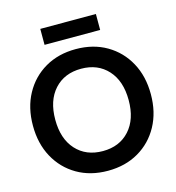

<svg xmlns="http://www.w3.org/2000/svg" viewBox="-127 -985 1013 1104"><g transform="rotate(-15 380.0 -432.5)"><path d="M380 12Q276 12 197 -34Q118 -80 73.5 -161.5Q29 -243 29 -350Q29 -457 73.5 -538.5Q118 -620 197 -666Q276 -712 380 -712Q484 -712 563 -666Q642 -620 686.5 -538.5Q731 -457 731 -350Q731 -243 686.5 -161.5Q642 -80 563 -34Q484 12 380 12ZM381 -105Q480 -105 539.5 -170.5Q599 -236 599 -350Q599 -464 539.5 -529.5Q480 -595 381 -595Q281 -595 221.5 -529.5Q162 -464 162 -350Q162 -236 221.5 -170.5Q281 -105 381 -105ZM214 -782V-877H545V-782Z"/></g></svg>

Font: HostGroteskBold
Style: Bold
Weight: 700
Designer: Doukan Karapınar based on Poppins by Indian Type Foundry, Jonny Pinhorn
Foundry: Element Type
Version: Version 1.001; ttfautohint (v1.8.4.7-5d5b)